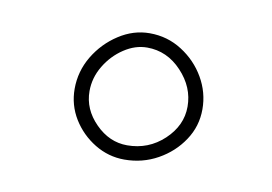

<svg xmlns="http://www.w3.org/2000/svg" viewBox="-40 -857 485 342"><g transform="rotate(10 202.5 -685.5)"><path d="M322.8 -683.1Q322.8 -652.3 305.9 -627Q289.1 -601.6 261.5 -586.2Q233.9 -570.8 201.2 -570.8Q172.4 -570.8 147.5 -585.9Q122.6 -601.1 107.4 -625.7Q92.3 -650.4 92.3 -679.7Q92.3 -711.4 108.6 -738.8Q125 -766.1 151.4 -783.2Q177.7 -800.3 207 -800.3Q239.3 -800.3 265.6 -783.4Q292 -766.6 307.4 -740Q322.8 -713.4 322.8 -683.1ZM295.9 -683.1Q295.9 -718.3 269.5 -746.3Q243.2 -774.4 207 -774.4Q185.5 -774.4 165.3 -761Q145 -747.6 132.1 -726.1Q119.1 -704.6 119.1 -680.2Q119.1 -647.5 144.3 -622.1Q169.4 -596.7 201.7 -596.7Q240.2 -596.7 268.1 -622.8Q295.9 -648.9 295.9 -683.1Z"/></g></svg>

Font: Mikhak-DS1-FD ExtraLight
Style: Regular
Weight: 200
Designer: Amin Abedi
Version: Version 3.2